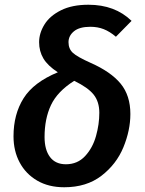

<svg xmlns="http://www.w3.org/2000/svg" viewBox="-20 -775 612 810"><path d="M535 -687 469 -620Q443 -642 417.5 -652Q392 -662 361 -662Q315 -662 292 -643Q269 -624 269 -597Q269 -569 287.5 -552Q306 -535 362 -510Q448 -472 489 -422Q530 -372 530 -294Q530 -225 500.5 -153.5Q471 -82 408 -33.5Q345 15 251 15Q185 15 137 -13Q89 -41 63 -89.5Q37 -138 37 -200Q37 -293 79.5 -360.5Q122 -428 224 -470Q181 -498 163 -528.5Q145 -559 145 -597Q145 -635 167.5 -671.5Q190 -708 237 -731.5Q284 -755 353 -755Q465 -755 535 -687ZM168 -197Q168 -143 191 -112.5Q214 -82 258 -82Q307 -82 339 -116.5Q371 -151 385 -201Q399 -251 399 -299Q399 -346 375 -376Q351 -406 293 -434Q222 -389 195 -331.5Q168 -274 168 -197Z"/></svg>

Font: FiraGO Medium
Style: Italic
Weight: 500
Italic angle: -8°
Designer: bBox Type GmbH
Foundry: bBox Type GmbH
Version: Version 1.001